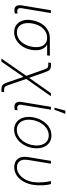

<svg xmlns="http://www.w3.org/2000/svg" viewBox="929 -1734 1009 2908"><g transform="rotate(90 1434.0 -279.5)"><path d="M60.7 -101.9 134.6 -545.5H177.6L103.7 -101.9Q100.9 -85.2 103.2 -72.8Q105.5 -60.4 111.3 -52Q117.2 -43.7 126.2 -39.6Q135.3 -35.5 146 -35.5Q160.9 -35.5 171.9 -37.3Q182.9 -39.1 185.7 -39.8L182.2 1.8Q176.8 2.8 163.2 5Q149.5 7.1 128.2 7.1Q109.7 7.1 95.2 0Q80.6 -7.1 71.6 -20.8Q62.5 -34.4 59.5 -54.9Q56.5 -75.3 60.7 -101.9Z M286.2 -258.9 288 -268.1Q295.5 -306.8 307.7 -339.8Q320 -372.9 338.4 -403.1Q356.9 -432.5 380.1 -456Q403.4 -479.4 430.8 -495.7Q458.1 -512.1 489.5 -520.8Q521 -529.5 555.4 -529.5H824.6L817.8 -488.3H653.4Q680 -474.1 698.5 -451.5Q717 -429 727.3 -400Q737.6 -371.1 739.7 -336.1Q741.8 -301.1 735.8 -261.7L735.1 -255.3Q729.8 -221.6 718.2 -188.7Q706.7 -155.9 689.3 -126.4Q671.9 -96.9 649 -71.7Q626.1 -46.5 598.2 -28.1Q570.3 -9.6 537.6 0.7Q505 11 468 11Q400.6 11 354.8 -24.1Q332 -41.5 315.7 -65.9Q299.4 -90.2 290.3 -120Q281.2 -149.9 280 -185Q278.8 -220.2 286.2 -258.9ZM470.9 -30.2Q502.1 -30.2 528.9 -39.6Q555.8 -49 578.5 -65.3Q601.2 -81.7 619.3 -104Q637.4 -126.4 651.3 -152Q665.1 -177.6 674.4 -205.6Q683.6 -233.7 688.2 -261.4L689.6 -268.5Q696.7 -315.7 691.9 -356Q687.1 -396.3 670.1 -425.6Q653.1 -454.9 623.4 -471.6Q593.8 -488.3 550.8 -488.3Q508.5 -488.3 472.7 -471.2Q436.8 -454.2 408.9 -424.4Q381 -394.5 362.2 -353.5Q343.4 -312.5 335.2 -264.6L333.8 -258.2Q325.6 -208.8 330.4 -166.9Q335.2 -125 352.8 -94.6Q370.4 -64.3 400 -47.2Q429.7 -30.2 470.9 -30.2Z M1128.2 -172.6 1034.1 -437.1Q1022.7 -469.5 1013.8 -483.3Q1009.2 -490.8 1003.6 -495.2Q997.9 -499.6 989.9 -502Q981.9 -504.3 971.4 -505.1Q960.9 -506 946.7 -506H926.1L932.9 -547.2H953.5Q981.9 -547.2 1000.5 -543.5Q1019.2 -539.8 1032 -529.7Q1044.7 -519.5 1054 -502Q1063.2 -484.4 1073.2 -456.3L1158.7 -215.6L1390.6 -545.5H1437.1L1174.7 -172.6L1267.4 96.6Q1275.6 119.7 1282.3 133Q1289.1 146.3 1298.1 153.1Q1307.2 159.8 1320.5 161.6Q1333.8 163.4 1355.1 163.4H1375.7L1369 204.5H1348.4Q1320.7 204.5 1302.2 201.3Q1283.7 198.2 1270.6 188.6Q1257.5 179 1247.9 161.6Q1238.3 144.2 1228.3 115.8L1144.2 -129.6L912.3 204.5H865.4Z M1523.8 -101.9 1597.7 -545.5H1640.6L1566.8 -101.9Q1563.9 -85.2 1566.2 -72.8Q1568.5 -60.4 1574.4 -52Q1580.3 -43.7 1589.3 -39.6Q1598.4 -35.5 1609 -35.5Q1623.9 -35.5 1634.9 -37.3Q1646 -39.1 1648.8 -39.8L1645.2 1.8Q1639.9 2.8 1626.2 5Q1612.6 7.1 1591.3 7.1Q1572.8 7.1 1558.2 0Q1543.7 -7.1 1534.6 -20.8Q1525.6 -34.4 1522.5 -54.9Q1519.5 -75.3 1523.8 -101.9ZM1654.8 -764.2H1704.2L1641.3 -599.8H1610.4Z M1755.7 -274.5Q1761.4 -308.9 1773.4 -343Q1785.5 -377.1 1803.4 -408.2Q1821.4 -439.3 1844.8 -465.9Q1868.3 -492.5 1897 -512.1Q1925.8 -531.6 1959.5 -542.6Q1993.3 -553.6 2031.2 -553.6Q2099.4 -553.6 2147 -516.7Q2170.5 -498.2 2187.3 -472.3Q2204.2 -446.4 2213.8 -414.8Q2223.4 -383.2 2225.1 -345.9Q2226.9 -308.6 2220.5 -267Q2207 -186.4 2166.9 -123.6Q2146.7 -92 2121.8 -66.9Q2096.9 -41.9 2068.5 -24.5Q2040.1 -7.1 2008.7 2.1Q1977.3 11.4 1943.9 11.4Q1875.7 11.4 1828.8 -25.6Q1805.4 -44 1788.4 -69.6Q1771.3 -95.2 1761.9 -127Q1752.5 -158.7 1750.7 -195.8Q1748.9 -233 1755.7 -274.5ZM1800.4 -146.7Q1807.5 -119.7 1820.3 -97.8Q1833.1 -76 1851.4 -60.7Q1869.7 -45.5 1893.1 -37.1Q1916.5 -28.8 1944.6 -28.8Q1977.6 -28.8 2006.4 -38.7Q2035.2 -48.7 2059.5 -66.2Q2083.8 -83.8 2103.7 -107.4Q2123.6 -131 2138.7 -158.2Q2153.8 -185.4 2163.7 -215.2Q2173.7 -245 2178.3 -274.5Q2189.6 -341.3 2175.1 -395.2Q2168.3 -422.2 2155.5 -444.1Q2142.8 -465.9 2124.6 -481.2Q2106.5 -496.4 2083.1 -504.8Q2059.7 -513.1 2031.6 -513.1Q1999.3 -513.1 1970.7 -503Q1942.1 -492.9 1917.6 -475.3Q1893.1 -457.7 1873 -433.9Q1853 -410.2 1837.7 -382.8Q1822.4 -355.5 1812.3 -325.8Q1802.2 -296.2 1797.6 -267Q1786.2 -196.4 1800.4 -146.7Z M2360.1 -207.7 2416.2 -545.5H2458.8L2403.1 -206.3Q2387.4 -117.2 2420.1 -73.5Q2437.5 -50.1 2461.3 -40.5Q2485.1 -30.9 2513.1 -30.9Q2567.8 -30.9 2614.7 -62.9Q2638.1 -78.8 2658 -101Q2677.9 -123.2 2693.5 -150.4Q2709.2 -177.6 2720.2 -209.2Q2731.2 -240.8 2736.5 -275.6Q2741.1 -307.2 2742.2 -342.7Q2743.3 -378.2 2741.1 -413.9Q2739 -449.6 2734 -483.5Q2729 -517.4 2721.6 -545.5H2766.7Q2774.1 -523.1 2779.1 -490.2Q2784.1 -457.4 2785.9 -420.5Q2787.6 -383.5 2785.9 -345.3Q2784.1 -307.2 2778.4 -273.8Q2772.7 -239 2761.5 -204.4Q2750.4 -169.7 2733.7 -138.3Q2717 -106.9 2694.8 -79.7Q2672.6 -52.6 2644.5 -32.7Q2616.5 -12.8 2582.9 -1.4Q2549.4 9.9 2509.9 9.9Q2427.2 9.9 2384.6 -45.1Q2342 -99.8 2360.1 -207.7Z"/></g></svg>

Font: Inter P Extra Light
Style: Italic
Weight: 200
Italic angle: 9.39999°
Designer: Rasmus Andersson
Foundry: rsms
Version: Version 3.018;git-588b23468